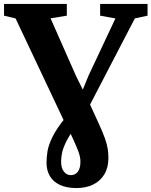

<svg xmlns="http://www.w3.org/2000/svg" viewBox="-40 -763 768 974"><path d="M348.5 191Q297.5 191 263.8 175Q230 159 213 130.2Q196 101.5 196 62.5Q196 36.5 200.8 5.5Q205.5 -25.5 225.5 -67Q245.5 -108.5 292 -166.5L369 -281L408.5 -378L545.5 -669.5L468 -683.5V-743H708.5V-683.5L644 -669.5L385.5 -172L337.5 -111.5Q306 -67.5 291.8 -36Q277.5 -4.5 273.8 18Q270 40.5 270 57.5Q270 89 284 107.2Q298 125.5 319.5 125.5Q341 125.5 354.5 108.5Q368 91.5 368 57.5Q368 35 359 9.5Q350 -16 330 -59.5L309 -104L288 -142.5L39 -669.5L-19.5 -683.5V-743H299V-683.5L216.5 -670L345.5 -378L407 -254L461.5 -135Q482 -90.5 492.5 -60.5Q503 -30.5 506.5 -7.8Q510 15 510 38.5Q510 87 489.5 121.2Q469 155.5 432.5 173.2Q396 191 348.5 191Z"/></svg>

Font: Merriweather 36pt ExtraBold
Style: Regular
Weight: 800
Designer: Eben Sorkin
Foundry: Eben Sorkin
Version: Version 2.100